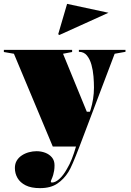

<svg xmlns="http://www.w3.org/2000/svg" viewBox="-40 -758 679 993"><path d="M167 215Q121 215 92.5 200.5Q64 186 50.5 162.5Q37 139 37 111Q37 89 46.5 73Q56 57 72.5 46Q89 35 109 29.5Q129 24 149 24Q173 24 194 32Q215 40 228.5 56Q242 72 242 97Q242 112 240 124.5Q238 137 235 147Q231 160 227 168.5Q223 177 223 182Q223 186 229 186Q246 186 266.5 168Q287 150 306 116Q320 93 331.5 64Q343 35 353 0H233L32 -480L-20 -489V-500H333V-489L286 -480L409 -180H425L429 -192Q437 -218 441.5 -247Q446 -276 446 -305Q446 -331 443.5 -362.5Q441 -394 433 -423Q425 -452 409.5 -471Q394 -490 368 -490V-500H609V-490L553 -480L371 0Q351 52 337 84.5Q323 117 314 131Q291 168 256.5 191.5Q222 215 167 215ZM267 -577 261 -581 307 -738 521 -692Z"/></svg>

Font: Kalnia
Style: Bold
Weight: 700
Designer: Frida Medrano
Foundry: Frida Medrano
Version: Version 1.105